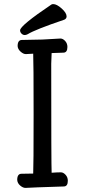

<svg xmlns="http://www.w3.org/2000/svg" viewBox="-20 -905 415 937"><path d="M101 -734Q92 -734 85 -741Q78 -748 78 -757Q78 -780 231 -883Q235 -885 240 -885Q257 -885 281 -863.5Q305 -842 305 -825Q305 -814 294 -809Q152 -761 115 -738Q107 -734 101 -734ZM104 12Q92 12 78.5 0.5Q65 -11 64 -27Q64 -57 85 -57Q124 -57 142 -58Q144 -90 144 -348Q144 -603 142 -643Q118 -641 106 -641Q94 -641 80.5 -653Q67 -665 66 -680Q66 -710 87 -710L187 -712L275 -717Q287 -717 298 -705Q309 -693 309 -676Q309 -648 289 -648L232 -646L230 -594Q230 -97 232 -62Q259 -64 277 -64Q289 -64 300 -52Q311 -40 311 -23Q311 5 291 5Q131 10 104 12Z"/></svg>

Font: ToneOZ-Pinyin-WenKai-Medium
Style: Medium
Weight: 700
Designer: Fontworks Inc.
Foundry: ToneOZ
Version: Version 0.240331